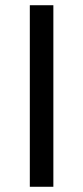

<svg xmlns="http://www.w3.org/2000/svg" viewBox="-20 -714 318 734"><path d="M94 0V-694H184V0Z"/></svg>

Font: CMU Sans Serif
Style: Medium
Weight: 500
Version: Version 0.7.0